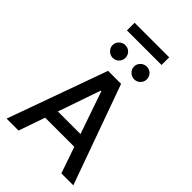

<svg xmlns="http://www.w3.org/2000/svg" viewBox="-311 -1207 1323 1323"><g transform="rotate(45 350.0 -545.5)"><path d="M286.6 -727.3H413.4L675.1 0H558.6L492.2 -192.5H208.1L141.3 0H24.9ZM240.1 -284.8H460.2L353 -595.2H347.3ZM181.5 -1016.3V-1090.9H518.5V-1016.3ZM391.7 -874.6Q391.7 -887.8 396.8 -899.1Q402 -910.5 410.7 -918.9Q419.4 -927.2 430.8 -932Q442.1 -936.8 454.5 -936.8Q468 -936.8 479.4 -932Q490.8 -927.2 499.1 -918.9Q507.5 -910.5 512.3 -899.1Q517 -887.8 517 -874.6Q517 -862.2 512.3 -851Q507.5 -839.8 499.1 -831.3Q490.8 -822.8 479.4 -817.8Q468 -812.9 454.5 -812.9Q442.1 -812.9 430.8 -817.8Q419.4 -822.8 410.7 -831.3Q402 -839.8 396.8 -851Q391.7 -862.2 391.7 -874.6ZM182.9 -874.6Q182.9 -887.8 188 -899.1Q193.2 -910.5 201.9 -918.9Q210.6 -927.2 221.9 -932Q233.3 -936.8 245.7 -936.8Q259.2 -936.8 270.6 -932Q282 -927.2 290.3 -918.9Q298.7 -910.5 303.4 -899.1Q308.2 -887.8 308.2 -874.6Q308.2 -862.2 303.4 -851Q298.7 -839.8 290.3 -831.3Q282 -822.8 270.6 -817.8Q259.2 -812.9 245.7 -812.9Q233.3 -812.9 221.9 -817.8Q210.6 -822.8 201.9 -831.3Q193.2 -839.8 188 -851Q182.9 -862.2 182.9 -874.6Z"/></g></svg>

Font: Cannonade Med
Style: Regular
Weight: 500
Designer: Rasmus Andersson
Foundry: rsms
Version: Version 3.012;git-f93a4a705